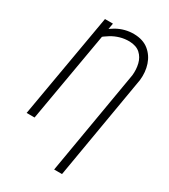

<svg xmlns="http://www.w3.org/2000/svg" viewBox="-222 -823 995 1133"><g transform="rotate(30 275.0 -256.0)"><path d="M391.6 208H337.9L459.5 -504.4Q463.9 -545.4 454.8 -582.5Q445.8 -619.6 419.4 -643.6Q393.1 -667.5 346.2 -668.9Q313 -669.4 282.7 -660.6Q252.4 -651.9 225.6 -635.5Q198.7 -619.1 174.3 -598.1L180.7 -653.8Q203.1 -674.3 230.2 -689.7Q257.3 -705.1 287.1 -712.9Q316.9 -720.7 348.1 -720.2Q409.2 -719.2 447.8 -688.2Q486.3 -657.2 502.7 -608.2Q519 -559.1 512.7 -502.9ZM208 -710.9 84.5 0H30.3L153.8 -710.9Z"/></g></svg>

Font: Roboto Condensed Light
Style: Italic
Weight: 300
Italic angle: -12°
Designer: Christian Robertson
Foundry: Google
Version: Version 3.0; 2020